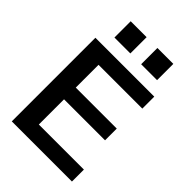

<svg xmlns="http://www.w3.org/2000/svg" viewBox="-269 -1056 1169 1169"><g transform="rotate(45 315.0 -471.5)"><path d="M62 0V-720H192V0ZM124 0V-103H580V0ZM124 -320V-421H545V-320ZM124 -617V-720H569V-617ZM373 -803V-943H510V-803ZM143 -803V-943H280V-803Z"/></g></svg>

Font: Instrument Sans SemiBold
Style: Regular
Weight: 600
Designer: Rodrigo Fuenzalida
Foundry: fragTYPE
Version: Version 1.000;gftools[0.9.28]